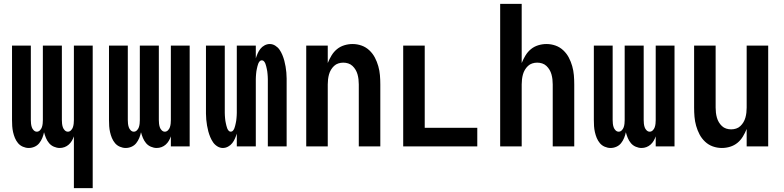

<svg xmlns="http://www.w3.org/2000/svg" viewBox="-20 -755 4040 990"><path d="M361 215V-52Q357 -40 350.5 -29Q344 -18 334.5 -9.5Q325 -1 313 3.5Q301 8 288 8Q273 8 258 1.5Q243 -5 233 -17Q223 -29 217 -43.5Q211 -58 207 -73Q204 -58 198 -43.5Q192 -29 182.5 -17Q173 -5 158.5 1.5Q144 8 128 8Q113 8 98 1.5Q83 -5 73 -17Q63 -29 57 -43.5Q51 -58 47.5 -73.5Q44 -89 43 -104.5Q42 -120 42 -136V-520H139V-136Q139 -127 140 -117.5Q141 -108 144 -99Q147 -90 154 -83Q161 -76 170 -76Q179 -76 186 -83Q193 -90 196 -99Q199 -108 200 -117.5Q201 -127 201 -136V-520H299V-136Q299 -127 300 -117.5Q301 -108 304 -99Q307 -90 314 -83Q321 -76 330 -76Q339 -76 346 -83Q353 -90 356 -99Q359 -108 360 -117.5Q361 -127 361 -136V-520H458V215Z M628 8Q613 8 598 1.5Q583 -5 573 -17Q563 -29 557 -43.5Q551 -58 547.5 -73.5Q544 -89 543 -104.5Q542 -120 542 -136V-520H639V-136Q639 -127 640 -117.5Q641 -108 644 -99Q647 -90 654 -83Q661 -76 670 -76Q679 -76 686 -83Q693 -90 696 -99Q699 -108 700 -117.5Q701 -127 701 -136V-520H799V-136Q799 -127 800 -117.5Q801 -108 804 -99Q807 -90 814 -83Q821 -76 830 -76Q839 -76 846 -83Q853 -90 856 -99Q859 -108 860 -117.5Q861 -127 861 -136V-520H958V0H861V-52Q857 -40 850.5 -29Q844 -18 834.5 -9.5Q825 -1 813 3.5Q801 8 788 8Q773 8 758 1.5Q743 -5 733 -17Q723 -29 717 -43.5Q711 -58 707 -73Q704 -58 698 -43.5Q692 -29 682.5 -17Q673 -5 658.5 1.5Q644 8 628 8Z M1129 8Q1114 8 1100.5 -0.5Q1087 -9 1078.5 -21.5Q1070 -34 1064 -48.5Q1058 -63 1054 -78Q1050 -93 1047.5 -108Q1045 -123 1043.5 -138.5Q1042 -154 1042 -169.5Q1042 -185 1042 -200V-520H1139V-200Q1139 -193 1139 -186.5Q1139 -180 1139 -173Q1139 -166 1139.5 -159.5Q1140 -153 1140.5 -146Q1141 -139 1142 -132.5Q1143 -126 1144.5 -119.5Q1146 -113 1147.5 -106.5Q1149 -100 1151.5 -93.5Q1154 -87 1158.5 -81.5Q1163 -76 1170 -76Q1177 -76 1181.5 -81.5Q1186 -87 1188.5 -93.5Q1191 -100 1192.5 -106.5Q1194 -113 1195.5 -119.5Q1197 -126 1198 -132.5Q1199 -139 1199.5 -146Q1200 -153 1200.5 -159.5Q1201 -166 1201 -173Q1201 -180 1201 -186.5Q1201 -193 1201 -200V-520H1299V-454Q1303 -467 1308.5 -479.5Q1314 -492 1322.5 -503Q1331 -514 1344 -521Q1357 -528 1371 -528Q1386 -528 1399.5 -519.5Q1413 -511 1421.5 -498.5Q1430 -486 1436 -471.5Q1442 -457 1446 -442Q1450 -427 1452.5 -412Q1455 -397 1456.5 -381.5Q1458 -366 1458 -350.5Q1458 -335 1458 -320V0H1361V-320Q1361 -327 1361 -333.5Q1361 -340 1361 -347Q1361 -354 1360.5 -360.5Q1360 -367 1359.5 -374Q1359 -381 1358 -387.5Q1357 -394 1355.5 -400.5Q1354 -407 1352.5 -413.5Q1351 -420 1348.5 -426.5Q1346 -433 1341.5 -438.5Q1337 -444 1330 -444Q1323 -444 1318.5 -438.5Q1314 -433 1311.5 -426.5Q1309 -420 1307.5 -413.5Q1306 -407 1304.5 -400.5Q1303 -394 1302 -387.5Q1301 -381 1300.5 -374Q1300 -367 1299.5 -360.5Q1299 -354 1299 -347Q1299 -340 1299 -333.5Q1299 -327 1299 -320V0H1201V-66Q1197 -53 1191.5 -40.5Q1186 -28 1177.5 -17Q1169 -6 1156 1Q1143 8 1129 8Z M1559 0V-520H1670V-430Q1678 -450 1689.5 -469Q1701 -488 1717.5 -501.5Q1734 -515 1755 -521.5Q1776 -528 1798 -528Q1822 -528 1844.5 -520Q1867 -512 1884.5 -495.5Q1902 -479 1913 -458Q1924 -437 1930.5 -414Q1937 -391 1939 -367.5Q1941 -344 1941 -320V0H1830V-320Q1830 -333 1828.5 -346Q1827 -359 1823.5 -371.5Q1820 -384 1813.5 -395Q1807 -406 1797.5 -415Q1788 -424 1775.5 -428Q1763 -432 1750 -432Q1737 -432 1724.5 -428Q1712 -424 1702.5 -415Q1693 -406 1686.5 -395Q1680 -384 1676.5 -371.5Q1673 -359 1671.5 -346Q1670 -333 1670 -320V0Z M2059 0V-520H2170V-96H2441V0Z M2559 0V-735H2670V-430Q2678 -450 2689.5 -469Q2701 -488 2717.5 -501.5Q2734 -515 2755 -521.5Q2776 -528 2798 -528Q2822 -528 2844.5 -520Q2867 -512 2884.5 -495.5Q2902 -479 2913 -458Q2924 -437 2930.5 -414Q2937 -391 2939 -367.5Q2941 -344 2941 -320V0H2830V-320Q2830 -333 2828.5 -346Q2827 -359 2823.5 -371.5Q2820 -384 2813.5 -395Q2807 -406 2797.5 -415Q2788 -424 2775.5 -428Q2763 -432 2750 -432Q2737 -432 2724.5 -428Q2712 -424 2702.5 -415Q2693 -406 2686.5 -395Q2680 -384 2676.5 -371.5Q2673 -359 2671.5 -346Q2670 -333 2670 -320V0Z M3128 8Q3113 8 3098 1.5Q3083 -5 3073 -17Q3063 -29 3057 -43.5Q3051 -58 3047.5 -73.5Q3044 -89 3043 -104.5Q3042 -120 3042 -136V-520H3139V-136Q3139 -127 3140 -117.5Q3141 -108 3144 -99Q3147 -90 3154 -83Q3161 -76 3170 -76Q3179 -76 3186 -83Q3193 -90 3196 -99Q3199 -108 3200 -117.5Q3201 -127 3201 -136V-520H3299V-136Q3299 -127 3300 -117.5Q3301 -108 3304 -99Q3307 -90 3314 -83Q3321 -76 3330 -76Q3339 -76 3346 -83Q3353 -90 3356 -99Q3359 -108 3360 -117.5Q3361 -127 3361 -136V-520H3458V0H3361V-52Q3357 -40 3350.5 -29Q3344 -18 3334.5 -9.5Q3325 -1 3313 3.5Q3301 8 3288 8Q3273 8 3258 1.5Q3243 -5 3233 -17Q3223 -29 3217 -43.5Q3211 -58 3207 -73Q3204 -58 3198 -43.5Q3192 -29 3182.5 -17Q3173 -5 3158.5 1.5Q3144 8 3128 8Z M3702 8Q3678 8 3655.5 0Q3633 -8 3615.5 -24.5Q3598 -41 3587 -62Q3576 -83 3569.5 -106Q3563 -129 3561 -152.5Q3559 -176 3559 -200V-520H3670V-200Q3670 -187 3671.5 -174Q3673 -161 3676.5 -148.5Q3680 -136 3686.5 -125Q3693 -114 3702.5 -105Q3712 -96 3724.5 -92Q3737 -88 3750 -88Q3763 -88 3775.5 -92Q3788 -96 3797.5 -105Q3807 -114 3813.5 -125Q3820 -136 3823.5 -148.5Q3827 -161 3828.5 -174Q3830 -187 3830 -200V-520H3941V0H3830V-90Q3822 -70 3810.5 -51Q3799 -32 3782.5 -18.5Q3766 -5 3745 1.5Q3724 8 3702 8Z"/></svg>

Font: Iosevka Term Curly
Style: Bold
Weight: 700
Designer: Belleve Invis
Foundry: Belleve Invis
Version: Version 32.3.0